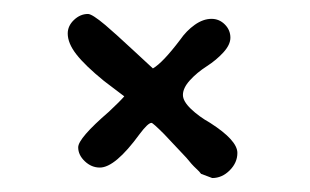

<svg xmlns="http://www.w3.org/2000/svg" viewBox="-20 -450 444 275"><path d="M268 -201Q266 -204 260.5 -209Q255 -214 247 -224L215 -258Q199 -274 197 -274Q192 -274 180 -258Q145 -210 123 -210Q111 -210 101.5 -219Q92 -228 92 -239Q92 -252 136 -290Q152 -305 158 -312L129 -334Q102 -356 89.5 -372Q77 -388 77 -402Q77 -413 86 -421.5Q95 -430 106 -430Q112 -430 131 -414Q144 -403 172 -377Q198 -353 199 -352Q213 -360 238 -393Q247 -406 259 -414.5Q271 -423 283 -423Q294 -423 302 -415Q310 -407 310 -396Q310 -386 300 -375Q290 -364 276 -355Q262 -346 252 -335Q242 -324 242 -314Q242 -305 253.5 -294Q265 -283 281 -274Q320 -249 320 -231Q320 -217 309 -206Q298 -195 284 -195Z"/></svg>

Font: Amatic SC
Style: Bold
Weight: 700
Designer: Multiple Designers
Foundry: Vernon Adams
Version: Version 2.505